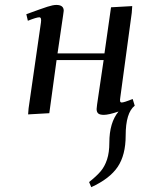

<svg xmlns="http://www.w3.org/2000/svg" viewBox="-20 -464 585 787"><path d="M87.9 -405.8Q151.9 -429.2 174.6 -436.5Q197.3 -443.8 210.9 -443.8Q241.2 -443.8 241.2 -419.9Q241.2 -418.9 238.8 -401.9L215.8 -245.1H408.2L435.1 -434.1L522 -439L520 -411.1L473.1 -64.9Q471.2 -53.7 472.4 -48.8Q473.6 -43.9 479 -43.9Q488.3 -43.9 523.9 -58.1L532.2 -30.8Q495.1 -1.5 495.1 91.8Q495.1 171.4 462.4 220Q429.7 268.6 354 303.2L345.2 282.2Q375.5 258.3 392.3 238.5Q409.2 218.8 418.7 189.9Q428.2 161.1 428.2 121.1Q428.2 38.6 465.8 -6.8Q425.3 6.8 405.8 6.8Q389.2 6.8 382.6 1Q376 -4.9 376 -17.1Q376 -21.5 377.9 -35.2L404.8 -217.8H211.9L182.1 0L95.2 4.9L97.2 -20L147.9 -372.1Q150.9 -393.1 141.1 -393.1Q129.9 -393.1 94.2 -378.9Z"/></svg>

Font: Dehuti
Style: Bold-Italic
Weight: 700
Version: Version 1.2